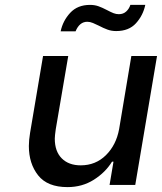

<svg xmlns="http://www.w3.org/2000/svg" viewBox="-20 -756 662 785"><path d="M533 0H428L444 -95H438Q411 -51 363.5 -21Q316 9 256 9Q174 9 136 -39Q98 -87 98 -159Q98 -183 103 -213L156 -527H259L208 -228Q204 -200 204 -189Q204 -137 232.5 -108.5Q261 -80 310 -80Q371 -80 413 -121.5Q455 -163 467 -228L517 -527H622ZM348 -736Q367 -736 382.5 -730.5Q398 -725 417 -715Q434 -706 444.5 -702Q455 -698 466 -698Q484 -698 496 -709Q508 -720 513 -736H574Q565 -693 536 -661Q507 -629 455 -629Q436 -629 419.5 -635Q403 -641 384 -651Q372 -657 360 -662Q348 -667 337 -667Q305 -667 289 -628H228Q237 -671 267 -703.5Q297 -736 348 -736Z"/></svg>

Font: Be Vietnam Medium
Style: Italic
Weight: 500
Italic angle: -9.444°
Designer: Gabriel Lam
Foundry: TypeRant
Version: Version 3.000